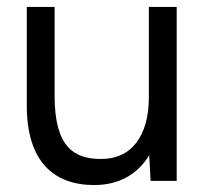

<svg xmlns="http://www.w3.org/2000/svg" viewBox="-20 -520 598 552"><path d="M413 0H488V-500H408V-241C408 -128 357 -62 270 -63C194 -63 137 -96 137 -244V-500H57V-220C56 -55 135 12 251 12C322 12 376 -19 409 -74Z"/></svg>

Font: HB Figtree Prototype
Style: Regular
Weight: 400
Designer: Alfredo Marco Pradil
Foundry: Hanken Design Co.®
Version: Version 1.002;Glyphs 3.2 (3228)